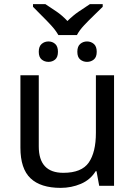

<svg xmlns="http://www.w3.org/2000/svg" viewBox="-20 -901 658 931"><path d="M533 -536V0H461L448 -71H444Q418 -29 372 -9.5Q326 10 274 10Q177 10 128 -36.5Q79 -83 79 -185V-536H168V-191Q168 -63 287 -63Q376 -63 410.5 -113Q445 -163 445 -257V-536ZM263 -731Q250 -754 228 -778Q206 -802 182 -825.5Q158 -849 140 -868V-881H200Q226 -864 254 -845Q282 -826 307 -799Q334 -826 362 -845Q390 -864 416 -881H478V-868Q459 -849 434.5 -825.5Q410 -802 387.5 -778Q365 -754 353 -731ZM215 -601Q196 -601 182 -612.5Q168 -624 168 -650Q168 -676 182 -688Q196 -700 215 -700Q234 -700 247.5 -688Q261 -676 261 -650Q261 -624 247.5 -612.5Q234 -601 215 -601ZM402 -601Q383 -601 369 -612.5Q355 -624 355 -650Q355 -676 369 -688Q383 -700 402 -700Q421 -700 435 -688Q449 -676 449 -650Q449 -624 435 -612.5Q421 -601 402 -601Z"/></svg>

Font: Noto Sans
Style: Regular
Weight: 400
Designer: Monotype Design Team
Foundry: Monotype Imaging Inc.
Version: Version 1.902